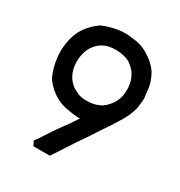

<svg xmlns="http://www.w3.org/2000/svg" viewBox="-163 -811 856 912"><g transform="rotate(30 265.0 -355.0)"><path d="M492.2 -457Q490.2 -435.5 489.3 -431.2Q488.3 -426.8 487.3 -416Q481.4 -393.6 470.7 -369.1Q460 -346.7 446.3 -325.2Q434.6 -306.6 421.9 -286.1L387.7 -235.4Q346.7 -170.9 320.3 -134.8Q275.4 -65.4 267.6 -53.7Q256.8 -38.1 241.2 -13.7H230.5H228.5H226.6H214.8H202.1H193.4H184.6H173.8H163.1H151.4L145.5 -24.4L144.5 -27.3L138.7 -38.1Q147.5 -50.8 151.4 -54.7Q168.9 -82 186.5 -108.4Q204.1 -135.7 223.6 -162.1Q237.3 -180.7 250 -198.2L274.4 -235.4L276.4 -238.3H273.4H264.6H263.7Q232.4 -240.2 204.1 -246.1Q172.9 -251 146.5 -264.6Q96.7 -292 66.4 -335.9V-336.9Q39.1 -394.5 37.1 -464.8Q30.3 -153.3 37.1 -467.8Q37.1 -533.2 63.5 -586.9Q88.9 -633.8 135.7 -667V-668Q162.1 -679.7 188.5 -686.5Q214.8 -693.4 242.2 -696.3H244.1H254.9H261.7L263.7 -697.3Q299.8 -694.3 325.2 -690.4Q355.5 -684.6 381.8 -669.9Q432.6 -642.6 461.9 -598.6V-597.7Q485.4 -555.7 488.3 -514.6Q493.2 -477.5 493.2 -473.6Q494.1 -467.8 492.2 -463.9ZM259.8 -327.1Q261.7 -327.1 263.7 -327.1Q307.6 -327.1 342.8 -348.6Q355.5 -357.4 365.2 -369.1Q402.3 -408.2 402.3 -464.8Q402.3 -466.8 402.3 -469.7Q402.3 -511.7 382.8 -544.9Q374 -559.6 362.3 -570.3Q351.6 -580.1 338.9 -588.9Q327.1 -595.7 306.6 -601.1Q286.1 -606.4 263.7 -606.4Q242.2 -606.4 224.1 -602.5Q206.1 -598.6 188.5 -587.9Q173.8 -579.1 163.1 -566.4Q153.3 -555.7 145.5 -542Q127.9 -506.8 127.9 -464.8Q127.9 -421.9 147.5 -388.7Q165 -360.4 189.5 -346.7Q202.1 -339.8 214.8 -334Q232.4 -327.1 259.8 -327.1Z"/></g></svg>

Font: LeFont
Style: Default
Weight: 400
Designer: Leryon MEDIA
Version: Version 1.0